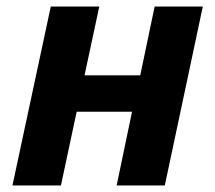

<svg xmlns="http://www.w3.org/2000/svg" viewBox="-20 -566 656 586"><path d="M166 0 214 -225H383L336 0H483L599 -546H452L408 -336H238L283 -546H135L18 0Z"/></svg>

Font: BC Sans
Style: Bold Italic
Weight: 700
Italic angle: -12°
Designer: Monotype Design Team
Province of B.C.
Foundry: Monotype Imaging Inc.
Version: Version 2.000;GOOG;noto-source:20170915:90ef993387c0